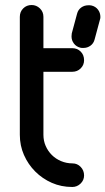

<svg xmlns="http://www.w3.org/2000/svg" viewBox="-20 -745 420 765"><path d="M287 -690Q291 -706 303.5 -715Q316 -724 332 -724H338Q341 -724 345 -723Q361 -719 370.5 -706.5Q380 -694 380 -677Q380 -674 379.5 -671.5Q379 -669 378 -666L357 -588Q353 -572 340.5 -563Q328 -554 313 -554H306Q303 -554 300 -555Q284 -559 274.5 -571.5Q265 -584 265 -600Q265 -604 265.5 -606.5Q266 -609 266 -612ZM59 -678Q59 -698 72.5 -711.5Q86 -725 106 -725Q125 -725 139 -711.5Q153 -698 153 -678V-553H268Q288 -553 301.5 -539.5Q315 -526 315 -505Q315 -486 301.5 -472.5Q288 -459 268 -459H153V-208Q153 -184 162 -163.5Q171 -143 186.5 -127.5Q202 -112 223.5 -103Q245 -94 269 -94Q288 -94 301.5 -80Q315 -66 315 -46Q315 -27 301 -13.5Q287 0 268 0Q224 0 186.5 -16.5Q149 -33 120.5 -61.5Q92 -90 75.5 -127.5Q59 -165 59 -208Z"/></svg>

Font: VDS
Style: Regular
Weight: 400
Designer: artmaker
Foundry: artmaker
Version: Version 1.000 2009 initial release